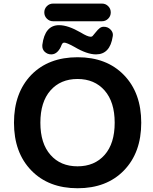

<svg xmlns="http://www.w3.org/2000/svg" viewBox="-20 -1090 838 1052"><path d="M256.8 -241.2Q311.5 -178.7 404.8 -178.7Q498 -178.7 553.2 -241.2Q608.4 -303.7 608.4 -417.5Q608.4 -531.2 553.2 -594.2Q498 -657.2 404.8 -657.2Q311.5 -657.2 256.3 -594.2Q201.2 -531.2 201.2 -417.5Q201.2 -303.7 256.8 -241.2ZM151.4 -679.7Q246.1 -776.4 405.3 -776.4Q564.5 -776.4 659.2 -678.7Q753.9 -581.1 753.9 -417.5Q753.9 -253.9 659.2 -156.2Q564.5 -58.6 405.3 -58.6Q246.1 -58.6 151.4 -156.2Q56.6 -253.9 56.6 -417.5Q56.6 -581.1 151.4 -679.7ZM421.9 -912.1Q460 -888.7 476.6 -888.7Q477.5 -888.7 477.5 -888.7Q483.4 -888.7 487.3 -892.6Q492.2 -897.5 504.4 -913.1Q516.6 -928.7 526.4 -936Q536.1 -943.4 548.8 -943.4Q571.3 -943.4 585.9 -927.7Q598.6 -915 598.6 -898.4Q598.6 -894.5 597.7 -890.6Q583 -792 505.9 -792Q457 -792 387.7 -833Q345.7 -856.4 332 -856.4Q323.2 -856.4 318.4 -845.7Q317.4 -844.7 317.4 -843.8Q309.6 -821.3 294.9 -806.6Q280.3 -792 260.7 -792Q239.3 -792 223.6 -807.6Q211.9 -820.3 211.9 -836.9Q211.9 -840.8 211.9 -843.8Q225.6 -952.1 303.7 -952.1Q352.5 -952.1 421.9 -912.1ZM270.5 -973.6Q251 -973.6 236.8 -987.8Q222.7 -1002 222.7 -1022Q222.7 -1042 236.8 -1056.2Q251 -1070.3 270.5 -1070.3H539.1Q558.6 -1070.3 572.8 -1056.2Q586.9 -1042 586.9 -1022Q586.9 -1002 572.8 -987.8Q558.6 -973.6 539.1 -973.6Z"/></svg>

Font: Gen Jyuu Gothic P Bold
Style: Bold
Weight: 700
Designer: [Source Han Sans]
Ryoko NISHIZUKA  (kana & ideographs); Paul D. Hunt (Latin, Greek & Cyrillic); Wenlong ZHANG  (bopomofo
Version: Version 1.002.20150607